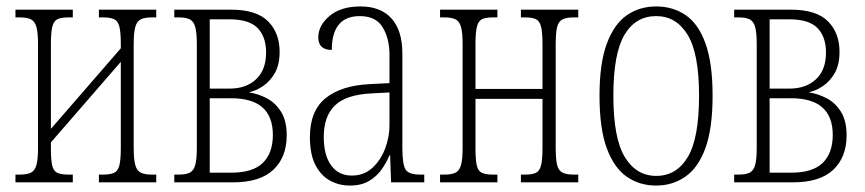

<svg xmlns="http://www.w3.org/2000/svg" viewBox="-20 -566 2686 596"><path d="M28 0V-24H41Q64 -24 76 -30Q88 -36 93 -53.5Q98 -71 98 -107V-429Q98 -465 93 -482.5Q88 -500 76 -506Q64 -512 41 -512H28V-536H206V-512H193Q170 -512 158.5 -506.5Q147 -501 142.5 -483.5Q138 -466 138 -430V-166L355 -416V-430Q355 -466 350.5 -483.5Q346 -501 334 -506.5Q322 -512 300 -512H287V-536H465V-512H452Q429 -512 417 -506Q405 -500 400 -482.5Q395 -465 395 -429V-107Q395 -71 400 -53.5Q405 -36 417 -30Q429 -24 452 -24H465V0H287V-24H300Q322 -24 334 -29.5Q346 -35 350.5 -52.5Q355 -70 355 -106V-374L138 -124V-106Q138 -70 142 -52.5Q146 -35 158 -29.5Q170 -24 193 -24H206V0Z M521 0V-24H534Q557 -24 569 -30Q581 -36 586 -53.5Q591 -71 591 -107V-429Q591 -465 586 -482.5Q581 -500 569 -506Q557 -512 534 -512H521V-536H697Q776 -536 812 -500Q848 -464 848 -405Q848 -365 833 -339Q818 -313 796 -298.5Q774 -284 754 -280V-279Q781 -275 808 -261Q835 -247 852.5 -219Q870 -191 870 -146Q870 -78 828.5 -39Q787 0 704 0ZM631 -291H693Q744 -291 775 -320Q806 -349 806 -403Q806 -452 779.5 -479Q753 -506 693 -506H631ZM631 -30H698Q765 -30 796 -60.5Q827 -91 827 -147Q827 -261 698 -261H631Z M1066 10Q1033 10 1005 -5Q977 -20 959.5 -53Q942 -86 942 -141Q942 -222 991 -261.5Q1040 -301 1130 -305L1189 -308V-396Q1189 -446 1168 -481Q1147 -516 1097 -516Q1010 -516 1010 -411Q968 -411 968 -450Q968 -487 1003 -516.5Q1038 -546 1099 -546Q1162 -546 1195.5 -508.5Q1229 -471 1229 -400V-107Q1229 -54 1239.5 -39Q1250 -24 1284 -24H1297V0H1194L1191 -84H1189Q1180 -62 1165 -40.5Q1150 -19 1126 -4.5Q1102 10 1066 10ZM1072 -21Q1110 -21 1136 -45Q1162 -69 1175.5 -105Q1189 -141 1189 -176V-279L1132 -276Q1054 -272 1019.5 -238.5Q985 -205 985 -141Q985 -84 1008 -52.5Q1031 -21 1072 -21Z M1346 0V-24H1359Q1382 -24 1394 -30Q1406 -36 1411 -53.5Q1416 -71 1416 -107V-429Q1416 -465 1411 -482.5Q1406 -500 1394 -506Q1382 -512 1359 -512H1346V-536H1524V-512H1511Q1488 -512 1476.5 -506.5Q1465 -501 1460.5 -483.5Q1456 -466 1456 -430V-290H1664V-430Q1664 -466 1659.5 -483.5Q1655 -501 1643.5 -506.5Q1632 -512 1610 -512H1597V-536H1775V-512H1761Q1739 -512 1726.5 -506Q1714 -500 1709.5 -482.5Q1705 -465 1705 -429V-107Q1705 -71 1709.5 -53.5Q1714 -36 1726.5 -30Q1739 -24 1761 -24H1775V0H1597V-24H1610Q1632 -24 1643.5 -29.5Q1655 -35 1659.5 -52.5Q1664 -70 1664 -106V-259H1456V-106Q1456 -70 1460 -52.5Q1464 -35 1476 -29.5Q1488 -24 1511 -24H1524V0Z M2017 10Q1965 10 1925.5 -17.5Q1886 -45 1863.5 -106Q1841 -167 1841 -269Q1841 -369 1863.5 -430Q1886 -491 1925.5 -518.5Q1965 -546 2017 -546Q2069 -546 2108.5 -519Q2148 -492 2170 -431Q2192 -370 2192 -269Q2192 -168 2170 -107Q2148 -46 2108 -18Q2068 10 2017 10ZM2017 -20Q2080 -20 2115 -78.5Q2150 -137 2150 -269Q2150 -400 2114.5 -458Q2079 -516 2017 -516Q1953 -516 1918.5 -458Q1884 -400 1884 -269Q1884 -137 1919.5 -78.5Q1955 -20 2017 -20Z M2259 0V-24H2272Q2295 -24 2307 -30Q2319 -36 2324 -53.5Q2329 -71 2329 -107V-429Q2329 -465 2324 -482.5Q2319 -500 2307 -506Q2295 -512 2272 -512H2259V-536H2435Q2514 -536 2550 -500Q2586 -464 2586 -405Q2586 -365 2571 -339Q2556 -313 2534 -298.5Q2512 -284 2492 -280V-279Q2519 -275 2546 -261Q2573 -247 2590.5 -219Q2608 -191 2608 -146Q2608 -78 2566.5 -39Q2525 0 2442 0ZM2369 -291H2431Q2482 -291 2513 -320Q2544 -349 2544 -403Q2544 -452 2517.5 -479Q2491 -506 2431 -506H2369ZM2369 -30H2436Q2503 -30 2534 -60.5Q2565 -91 2565 -147Q2565 -261 2436 -261H2369Z"/></svg>

Font: Noto Serif ExtraCondensed ExtraLight
Style: Regular
Weight: 200
Width: 2
Designer: Monotype Design Team
Foundry: Monotype Imaging Inc.
Version: Version 2.015